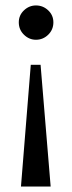

<svg xmlns="http://www.w3.org/2000/svg" viewBox="-20 -515 264 705"><path d="M93 -277H129L166 170H57ZM112 -495Q138 -495 157 -477Q176 -459 176 -433Q176 -406 157 -387.5Q138 -369 112 -369Q87 -369 68 -387.5Q49 -406 49 -433Q49 -459 68 -477Q87 -495 112 -495Z"/></svg>

Font: Ibarra Real Nova Medium
Style: Regular
Weight: 500
Designer: Jose Maria Ribagorda & Octavio Pardo
Foundry: Jose Maria Ribagorda
Version: Version 2.000